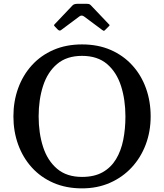

<svg xmlns="http://www.w3.org/2000/svg" viewBox="-20 -1000 881 1031"><path d="M52 -375Q52 -456 77.5 -526.2Q103 -596.5 150.8 -649.2Q198.5 -702 266.8 -731.8Q335 -761.5 420.5 -761.5Q506.5 -761.5 574.5 -731.8Q642.5 -702 690.5 -649.2Q738.5 -596.5 763.8 -526.2Q789 -456 789 -375Q789 -294 762.5 -223.8Q736 -153.5 687 -100.8Q638 -48 570.2 -18.2Q502.5 11.5 420.5 11.5Q335 11.5 266.8 -18.2Q198.5 -48 150.8 -100.8Q103 -153.5 77.5 -223.8Q52 -294 52 -375ZM187.5 -375Q187.5 -285.5 211.2 -211.5Q235 -137.5 286.5 -93.8Q338 -50 420.5 -50Q486.5 -50 531.2 -75.2Q576 -100.5 603 -145.2Q630 -190 641.8 -249Q653.5 -308 653.5 -375Q653.5 -464.5 629.8 -538.5Q606 -612.5 554.8 -656.2Q503.5 -700 420.5 -700Q338 -700 286.5 -656.2Q235 -612.5 211.2 -538.5Q187.5 -464.5 187.5 -375ZM290 -841.5 275.5 -856.5Q270 -862.5 270 -864.5Q270 -866.5 275.5 -872L369.5 -971Q377.5 -979.5 396 -979.5H445.5Q455.5 -979.5 459.8 -977.5Q464 -975.5 468.5 -971L564.5 -870Q568.5 -866.5 568.5 -864.8Q568.5 -863 564.5 -859L545 -839.5Q539.5 -834 537.5 -834.2Q535.5 -834.5 529 -839L431.5 -911.5Q418.5 -921 406.5 -912L308 -838.5Q299.5 -832 290 -841.5Z"/></svg>

Font: Besley* Medium
Style: Regular
Weight: 500
Designer: Owen Earl
Foundry: indestructible type*
Version: Version 3.000; ttfautohint (v1.8.3)